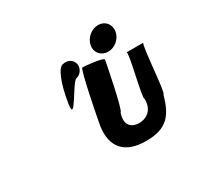

<svg xmlns="http://www.w3.org/2000/svg" viewBox="-131 -1075 968 931"><g transform="rotate(-30 353.0 -610.0)"><path d="M202 -652C186 -546 274 -741 299 -741C325 -748 342 -776 335 -801C329 -826 303 -840 276 -833C250 -833 218 -758 202 -652ZM282 -484C265 -370 321 -308 439 -308C557 -308 595 -360 624 -462C637 -462 652 -728 665 -728H571C584 -728 521 -490 534 -490C536 -420 487 -400 453 -400C419 -400 376 -420 400 -490C413 -490 461 -738 463 -750C465 -762 362 -772 349 -772C336 -772 284 -496 282 -484ZM437 -843C431 -805 458 -775 496 -775C534 -775 569 -805 575 -843C581 -881 555 -912 517 -912C479 -912 443 -881 437 -843Z"/></g></svg>

Font: Ampere
Style: SCIta
Weight: 400
Version: Version 1